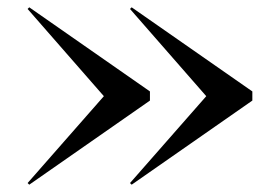

<svg xmlns="http://www.w3.org/2000/svg" viewBox="-20 -650 734 525"><path d="M264 -387 55.5 -625.5 60 -630 390 -400V-375L60 -145L55.5 -149.5ZM544 -387 335.5 -625.5 340 -630 670 -400V-375L340 -145L335.5 -149.5Z"/></svg>

Font: Bodoni* 24pt
Style: Regular
Weight: 400
Version: Version 2.3